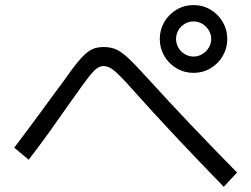

<svg xmlns="http://www.w3.org/2000/svg" viewBox="-20 -762 978 747"><path d="M601.6 -610.4Q601.6 -646 619.1 -676.3Q636.7 -706.5 667 -724.4Q697.3 -742.2 733.4 -742.2Q769 -742.2 799.1 -724.4Q829.1 -706.5 846.7 -676.3Q864.3 -646 864.3 -610.4Q864.3 -574.7 846.7 -544.4Q829.1 -514.2 799.1 -496.3Q769 -478.5 733.4 -478.5Q697.3 -478.5 667 -496.3Q636.7 -514.2 619.1 -544.4Q601.6 -574.7 601.6 -610.4ZM801.8 -610.4Q801.8 -628.4 792.2 -644.3Q782.7 -660.2 766.8 -669.4Q751 -678.7 733.4 -678.7Q714.8 -678.7 699 -669.4Q683.1 -660.2 674.1 -644.3Q665 -628.4 665 -610.4Q665 -592.3 674.1 -576.4Q683.1 -560.5 699 -551.3Q714.8 -542 733.4 -542Q751 -542 766.8 -551.3Q782.7 -560.5 792.2 -576.4Q801.8 -592.3 801.8 -610.4ZM506.8 -401.4Q467.8 -445.8 446 -467.3Q424.3 -488.8 410.4 -496.8Q396.5 -504.9 382.8 -504.9Q369.1 -504.9 356.7 -495.8Q344.2 -486.8 325.2 -462.6Q306.2 -438.5 268.6 -384.8L255.9 -367.2Q204.1 -293.5 171.1 -247.3Q138.2 -201.2 91.8 -140.6L35.2 -187.5Q81.1 -247.6 127 -310.1Q172.9 -372.6 209 -421.9Q211.9 -424.8 214.1 -428.2Q216.3 -431.6 218.8 -434.6Q263.2 -498 288.1 -527.3Q313 -556.6 333.7 -567.9Q354.5 -579.1 382.8 -579.1Q410.2 -579.1 431.2 -570.1Q452.1 -561 479.2 -535.9Q506.3 -510.7 554.7 -457Q710.4 -285.6 902.3 -90.8L850.6 -35.2Q646 -245.6 506.8 -401.4Z"/></svg>

Font: Pretendard
Style: Regular
Weight: 400
Designer: Base glyphs from Inter by Rasmus Andersson; Hangeul glyphs from Noto Sans CJK(Source Han Sans) by Jang Soo-young and Kan
Foundry: Kil Hyung-jin
Version: Version 1.309